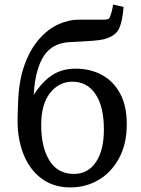

<svg xmlns="http://www.w3.org/2000/svg" viewBox="-20 -806 618 839"><path d="M287 13Q213 13 160 -27Q107 -67 80.5 -137.5Q54 -208 57 -298L59 -356Q62 -452 86.5 -520.5Q111 -589 149.5 -633.5Q188 -678 233.5 -699Q279 -720 325 -720H430Q447 -720 452.5 -722.5Q458 -725 461 -733Q465 -743 469 -759Q473 -775 474 -786L520 -776Q516 -718 501.5 -683.5Q487 -649 436 -635Q422 -631 387 -628Q352 -625 285 -622Q208 -618 171.5 -561.5Q135 -505 128 -401L127 -391Q165 -450 208.5 -478Q252 -506 311 -506Q374 -506 424.5 -479Q475 -452 504.5 -398Q534 -344 534 -263Q534 -178 501 -116Q468 -54 412 -20.5Q356 13 287 13ZM303 -46Q364 -46 399 -97.5Q434 -149 434 -240Q434 -340 397.5 -394.5Q361 -449 296 -449Q238 -449 199 -400Q160 -351 160 -260Q160 -163 196 -104.5Q232 -46 303 -46Z"/></svg>

Font: Literata 12pt
Style: Regular
Weight: 400
Designer: Latin by Veronika Burian and Jose Scaglione. Greek by Irene Vlachou. Cyrillic by Vera Evstafieva.
Foundry: TypeTogether
Version: Version 3.002